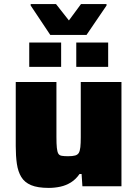

<svg xmlns="http://www.w3.org/2000/svg" viewBox="-20 -911 670 939"><path d="M219 8Q164 8 132 -5.5Q100 -19 84 -45.5Q68 -72 62.5 -110Q57 -148 57 -196V-510H256V-241Q256 -207 258 -188Q260 -169 265 -160Q270 -151 282 -149Q294 -147 313 -147Q335 -147 347.5 -150.5Q360 -154 365.5 -163.5Q371 -173 373 -191.5Q375 -210 375 -240V-510H574V0H383L379 -60H369Q351 -34 327 -19Q303 -4 275 2Q247 8 219 8ZM123 -584V-703H279V-584ZM353 -584V-703H509V-584ZM226 -740 130 -884V-891H254L317 -811L376 -891H501V-884L403 -740Z"/></svg>

Font: Saira SemiExpanded ExtraBold
Style: Regular
Weight: 800
Width: 6
Designer: Hector Gatti with collaboration of the Omnibus-Type team
Foundry: Omnibus-Type
Version: Version 1.101